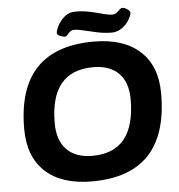

<svg xmlns="http://www.w3.org/2000/svg" viewBox="-58 -925 921 988"><g transform="rotate(-5 402.0 -431.0)"><path d="M378 8Q222 8 137.5 -69.5Q53 -147 53 -291Q53 -708 448 -708Q602 -708 686.5 -631Q771 -554 771 -412Q771 8 378 8ZM391 -123Q612 -123 612 -396Q612 -484 565.5 -530.5Q519 -577 434 -577Q212 -577 212 -307Q212 -218 258.5 -170.5Q305 -123 391 -123ZM303 -746Q296 -746 279.5 -752Q263 -758 263 -769Q263 -774 266.5 -784.5Q270 -795 274 -803Q290 -833 313 -851.5Q336 -870 368 -870Q408 -870 444 -862Q480 -854 508.5 -846Q537 -838 556 -838Q570 -838 579 -845.5Q588 -853 595.5 -860.5Q603 -868 610 -868Q621 -868 635.5 -858.5Q650 -849 650 -838Q650 -836 647.5 -828Q645 -820 639 -809Q625 -782 599.5 -764Q574 -746 547 -746Q508 -746 470.5 -754Q433 -762 403 -769.5Q373 -777 354 -777Q340 -777 331.5 -769.5Q323 -762 317 -754Q311 -746 303 -746Z"/></g></svg>

Font: Asap Semi Expanded Semi Expanded Regular
Style: Bold Italic
Weight: 700
Width: 6
Italic angle: -6°
Designer: Pablo Cosgaya
Foundry: Omnibus-Type
Version: Version 3.001; ttfautohint (v1.8.4.7-5d5b)